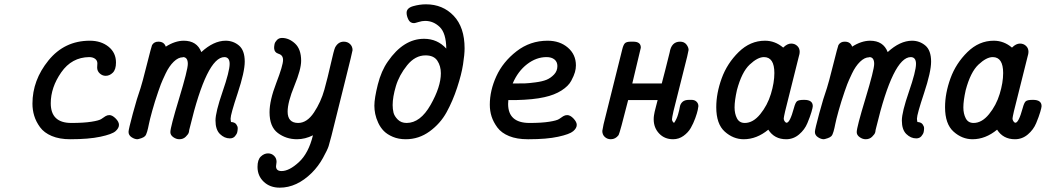

<svg xmlns="http://www.w3.org/2000/svg" viewBox="-20 -635 4799 881"><path d="M128.9 -159.2Q128.9 -267.1 202.4 -357.7Q275.9 -448.2 392.1 -448.2Q443.8 -448.2 478 -420.7Q512.2 -393.1 512.2 -348.1Q512.2 -315.9 497.6 -301.5Q482.9 -287.1 464.8 -287.1Q449.7 -287.1 437.7 -298.1Q425.8 -309.1 425.8 -325.2Q425.8 -329.1 426.3 -335Q426.8 -340.8 426.8 -344.2Q426.8 -357.4 416.3 -365.2Q405.8 -373 389.2 -373Q309.1 -372.1 261 -303Q212.9 -233.9 212.9 -161.1Q212.9 -71.3 306.2 -70.8Q363.3 -70.8 399.2 -76.4Q435.1 -82 445.1 -89.1Q455.1 -96.2 463.6 -101.6Q472.2 -106.9 481.9 -106.9Q495.1 -106.9 510.5 -91.6Q525.9 -76.2 525.9 -62Q525.9 -46.9 510 -33Q494.1 -19 440.7 -7.6Q387.2 3.9 301.8 3.9Q252.9 3.9 217.5 -11Q182.1 -25.9 163.6 -51.5Q145 -77.1 137 -103.8Q128.9 -130.4 128.9 -159.2Z M569.8 -29.8Q569.8 -41 589.4 -113.5Q608.9 -186 625 -231Q631.8 -251 653.3 -336.4Q674.8 -421.9 677.7 -428.2Q687.5 -444.3 707 -443.8Q732.9 -443.8 740.7 -420.9Q782.7 -447.8 822.8 -448.2Q883.8 -448.2 903.8 -396Q960 -447.8 1015.1 -448.2Q1050.3 -448.2 1076.7 -426Q1103 -403.8 1103 -352.1Q1103 -305.2 1070.6 -207.5Q1038.1 -109.9 1038.1 -90.8Q1038.1 -85 1040 -75.2Q1057.1 -74.2 1064 -64.7Q1070.8 -55.2 1070.8 -46.9Q1070.8 -38.1 1068.8 -29.1Q1066.9 -20 1058.3 -10Q1049.8 0 1034.7 0Q1009.8 0 989.3 -20Q968.8 -40 968.8 -82Q968.8 -120.1 1001.2 -214.1Q1033.7 -308.1 1033.7 -341.8Q1033.7 -372.6 1009.8 -373Q928.7 -373 851.1 -49.8Q849.1 -41 848.1 -38.1Q848.1 -33.2 845.9 -26.1Q843.8 -19 832.3 -7.6Q820.8 3.9 802.7 3.9Q788.6 3.9 775.1 -5.6Q761.7 -15.1 761.7 -28.8Q761.7 -50.8 801.8 -182.9Q841.8 -314.9 841.8 -341.8Q841.8 -372.6 819.8 -373L818.8 -372.1Q797.9 -372.1 776.9 -351.6Q755.9 -331.1 740 -297.6Q724.1 -264.2 718 -248Q711.9 -231.9 706.1 -214.8Q689.9 -168 678.5 -126.5Q667 -85 663.3 -65.9Q659.7 -46.9 655.3 -31.5Q650.9 -16.1 645.5 -10.5Q640.1 -4.9 628.9 -1Q613.8 3.9 610.8 3.9Q597.7 3.9 583.7 -5.4Q569.8 -14.6 569.8 -29.8Z M1161.6 130.9Q1161.6 97.7 1176.8 83.3Q1191.9 68.8 1210 68.8Q1226.1 68.8 1237.5 79.8Q1249 90.8 1249 107.9Q1249 111.8 1247.8 117.9Q1246.6 124 1246.6 127.9Q1246.6 149.9 1272 149.9Q1307.1 149.9 1351.6 108.9Q1396 67.9 1416 -14.2Q1379.9 3.9 1342.8 3.9Q1293 3.9 1254.9 -24.7Q1216.8 -53.2 1216.8 -120.1Q1216.8 -174.3 1247.8 -254.6Q1278.8 -335 1278.8 -359.9Q1278.8 -381.8 1258.8 -387.9Q1238.8 -394 1237.8 -414.1Q1237.8 -422.9 1239.7 -432.4Q1241.7 -441.9 1250.7 -451.4Q1259.8 -460.9 1273.9 -460.9Q1306.2 -460.9 1334 -435.1Q1361.8 -409.2 1361.8 -356Q1361.8 -316.9 1330.8 -241.5Q1299.8 -166 1299.8 -123Q1299.8 -71.3 1347.7 -70.8Q1388.7 -70.8 1420.7 -118.9Q1452.6 -167 1468.3 -223.4Q1483.9 -279.8 1497.8 -341.8Q1511.7 -403.8 1517.6 -417Q1531.7 -443.8 1557.6 -443.8Q1574.7 -443.8 1586.2 -432.9Q1597.7 -421.9 1597.7 -404.8Q1597.7 -399.9 1563 -261.2L1501 -12.2Q1493.2 18.6 1488 35.2Q1482.9 51.8 1461.9 89.8Q1440.9 127.9 1410.6 158.2Q1341.8 226.1 1263.7 226.1Q1218.8 226.1 1190.2 199Q1161.6 171.9 1161.6 130.9Z M1697.8 -149.9Q1697.8 -184.1 1713.6 -247.1Q1729.5 -310.1 1759.8 -353Q1831.5 -457 1925.8 -457Q1986.8 -457 2027.8 -412.1Q2026.9 -482.9 1997.8 -511Q1968.8 -539.1 1930.7 -539.1Q1916.5 -539.1 1900.1 -533.9Q1883.8 -528.8 1879.9 -528.8Q1861.8 -528.8 1853.8 -545.4Q1845.7 -562 1845.7 -576.2Q1845.7 -598.1 1875.7 -606.7Q1905.8 -615.2 1934.6 -615.2Q2011.7 -615.2 2061.8 -562.5Q2111.8 -509.8 2111.8 -413.1Q2111.8 -385.3 2104.7 -339.6Q2097.7 -293.9 2077.6 -232.9Q2057.6 -171.9 2029.1 -119.9Q2000.5 -67.9 1951.2 -32Q1901.9 3.9 1841.8 3.9Q1808.6 3.9 1782.7 -7.1Q1756.8 -18.1 1741.2 -33.9Q1725.6 -49.8 1715.6 -71.3Q1705.6 -92.8 1701.7 -112.3Q1697.8 -131.8 1697.8 -149.9ZM1781.7 -152.8Q1781.7 -134.8 1785.6 -118.4Q1789.6 -102.1 1805.2 -86.4Q1820.8 -70.8 1845.7 -70.8Q1908.7 -70.8 1955.8 -153.8Q2002.9 -236.8 2002.9 -298.8Q2002.9 -332 1986.8 -356.4Q1970.7 -380.9 1932.6 -380.9Q1884.8 -380.9 1848.1 -335.4Q1811.5 -290 1796.6 -240Q1781.7 -189.9 1781.7 -152.8Z M2227.5 -154.8Q2227.5 -219.7 2257.6 -285.4Q2287.6 -351.1 2350.1 -399.7Q2412.6 -448.2 2492.7 -448.2Q2548.8 -448.2 2585.7 -416.5Q2622.6 -384.8 2622.6 -335Q2622.6 -319.8 2618.2 -304Q2613.8 -288.1 2601.1 -264.2Q2588.4 -240.2 2556.4 -219.7Q2524.4 -199.2 2477.5 -189Q2427.7 -177.7 2347.7 -175.8H2312.5Q2311.5 -164.6 2311.5 -158.2Q2311.5 -71.3 2408.7 -70.8Q2464.8 -70.8 2500.2 -76.4Q2535.6 -82 2545.7 -89.1Q2555.7 -96.2 2564.2 -101.6Q2572.8 -106.9 2582.5 -106.9Q2596.7 -106.9 2611.6 -91.1Q2626.5 -75.2 2626.5 -62Q2626.5 -46.9 2610.1 -33Q2593.8 -19 2541.3 -7.6Q2488.8 3.9 2406.7 3.9H2401.4Q2351.6 3.9 2316.2 -10.5Q2280.8 -24.9 2262.2 -50Q2243.7 -75.2 2235.6 -100.6Q2227.5 -126 2227.5 -154.8ZM2332.5 -252H2344.7Q2371.6 -252 2388.7 -252.4Q2405.8 -252.9 2437.3 -257.1Q2468.8 -261.2 2487.8 -269Q2506.8 -276.9 2522.2 -293Q2537.6 -309.1 2537.6 -332Q2537.6 -351.1 2524.2 -362.1Q2510.7 -373 2487.8 -373Q2440.9 -373 2398.7 -340.6Q2356.4 -308.1 2332.5 -252Z M2743.7 -34.2Q2743.7 -35.2 2749.5 -64.9L2835.4 -409.2Q2840.3 -429.2 2847.4 -436.5Q2854.5 -443.8 2874.5 -443.8H2885.7Q2920.9 -443.8 2920.4 -416L2881.3 -252H3016.6Q3017.6 -256.8 3020.5 -267.3Q3023.4 -277.8 3032 -311.5Q3040.5 -345.2 3052.7 -394Q3060.5 -443.8 3100.6 -443.8Q3119.6 -443.8 3129.6 -430.9Q3139.6 -418 3139.6 -405.8L3133.3 -376L3070.3 -125Q3063.5 -94.2 3063.5 -87.9Q3063.5 -78.1 3072.8 -70.8Q3085 -87.9 3091.3 -109.9Q3097.7 -131.8 3099.6 -145Q3101.6 -158.2 3111.6 -167.5Q3121.6 -176.8 3141.6 -176.8H3153.3Q3167.5 -176.8 3176 -168.5Q3184.6 -160.2 3184.6 -147.9Q3184.6 -144 3181.6 -130.1Q3178.7 -116.2 3170.2 -92.5Q3161.6 -68.8 3149.7 -47.9Q3137.7 -26.9 3116.2 -11.5Q3094.7 3.9 3068.4 3.9Q3029.3 3.9 3004.4 -22.5Q2979.5 -48.8 2979.5 -87.9Q2979.5 -97.7 2981 -106.4Q2982.4 -115.2 2983.9 -122.1Q2985.4 -128.9 2989.5 -144.5Q2993.7 -160.2 2997.6 -175.8H2862.3Q2824.2 -24.9 2818.4 -15.1Q2804.2 3.9 2782.7 3.9Q2766.6 3.9 2755.1 -6.6Q2743.7 -17.1 2743.7 -34.2Z M3266.6 -143.1Q3266.6 -207 3291.5 -275.6Q3316.4 -344.2 3369.4 -396.2Q3422.4 -448.2 3490.2 -448.2Q3536.1 -448.2 3573.2 -417H3574.2Q3592.3 -435.1 3610.4 -435.1Q3626.5 -435.1 3637.9 -424.6Q3649.4 -414.1 3649.4 -397Q3649.4 -388.2 3645.5 -376L3582.5 -124Q3576.7 -98.1 3576.2 -91.8Q3576.2 -85 3579.3 -80.1Q3582.5 -75.2 3585 -73.5Q3587.4 -71.8 3589.4 -71.8Q3604.5 -71.8 3622.6 -138.2Q3629.4 -164.1 3637 -170.4Q3644.5 -176.8 3668.5 -176.8H3670.4Q3709.5 -176.8 3709.5 -147.9Q3709.5 -142.1 3703.4 -121.1Q3697.3 -100.1 3684.8 -70.1Q3672.4 -40 3646.5 -18.1Q3620.6 3.9 3587.4 3.9Q3533.2 3.9 3505.4 -40Q3452.1 3.9 3392.6 3.9Q3344.7 3.9 3305.7 -31Q3266.6 -65.9 3266.6 -143.1ZM3350.6 -142.1Q3350.6 -113.3 3361.6 -92Q3372.6 -70.8 3397.5 -70.8Q3435.5 -70.8 3468.5 -111.3Q3501.5 -151.9 3517.3 -203.9Q3533.2 -255.9 3533.2 -299.8Q3533.2 -373 3485.4 -373Q3456.5 -373 3419.9 -338.6Q3383.3 -304.2 3361.3 -221.2Q3350.6 -172.9 3350.6 -142.1Z M3719.2 -29.8Q3719.2 -41 3738.8 -113.5Q3758.3 -186 3774.4 -231Q3781.2 -251 3802.7 -336.4Q3824.2 -421.9 3827.1 -428.2Q3836.9 -444.3 3856.4 -443.8Q3882.3 -443.8 3890.1 -420.9Q3932.1 -447.8 3972.2 -448.2Q4033.2 -448.2 4053.2 -396Q4109.4 -447.8 4164.6 -448.2Q4199.7 -448.2 4226.1 -426Q4252.4 -403.8 4252.4 -352.1Q4252.4 -305.2 4220 -207.5Q4187.5 -109.9 4187.5 -90.8Q4187.5 -85 4189.5 -75.2Q4206.5 -74.2 4213.4 -64.7Q4220.2 -55.2 4220.2 -46.9Q4220.2 -38.1 4218.3 -29.1Q4216.3 -20 4207.8 -10Q4199.2 0 4184.1 0Q4159.2 0 4138.7 -20Q4118.2 -40 4118.2 -82Q4118.2 -120.1 4150.6 -214.1Q4183.1 -308.1 4183.1 -341.8Q4183.1 -372.6 4159.2 -373Q4078.1 -373 4000.5 -49.8Q3998.5 -41 3997.6 -38.1Q3997.6 -33.2 3995.4 -26.1Q3993.2 -19 3981.7 -7.6Q3970.2 3.9 3952.1 3.9Q3938 3.9 3924.6 -5.6Q3911.1 -15.1 3911.1 -28.8Q3911.1 -50.8 3951.2 -182.9Q3991.2 -314.9 3991.2 -341.8Q3991.2 -372.6 3969.2 -373L3968.3 -372.1Q3947.3 -372.1 3926.3 -351.6Q3905.3 -331.1 3889.4 -297.6Q3873.5 -264.2 3867.4 -248Q3861.3 -231.9 3855.5 -214.8Q3839.4 -168 3827.9 -126.5Q3816.4 -85 3812.7 -65.9Q3809.1 -46.9 3804.7 -31.5Q3800.3 -16.1 3794.9 -10.5Q3789.6 -4.9 3778.3 -1Q3763.2 3.9 3760.3 3.9Q3747.1 3.9 3733.2 -5.4Q3719.2 -14.6 3719.2 -29.8Z M4316.4 -143.1Q4316.4 -207 4341.3 -275.6Q4366.2 -344.2 4419.2 -396.2Q4472.2 -448.2 4540 -448.2Q4585.9 -448.2 4623 -417H4624Q4642.1 -435.1 4660.2 -435.1Q4676.3 -435.1 4687.7 -424.6Q4699.2 -414.1 4699.2 -397Q4699.2 -388.2 4695.3 -376L4632.3 -124Q4626.5 -98.1 4626 -91.8Q4626 -85 4629.2 -80.1Q4632.3 -75.2 4634.8 -73.5Q4637.2 -71.8 4639.2 -71.8Q4654.3 -71.8 4672.4 -138.2Q4679.2 -164.1 4686.8 -170.4Q4694.3 -176.8 4718.3 -176.8H4720.2Q4759.3 -176.8 4759.3 -147.9Q4759.3 -142.1 4753.2 -121.1Q4747.1 -100.1 4734.6 -70.1Q4722.2 -40 4696.3 -18.1Q4670.4 3.9 4637.2 3.9Q4583 3.9 4555.2 -40Q4502 3.9 4442.4 3.9Q4394.5 3.9 4355.5 -31Q4316.4 -65.9 4316.4 -143.1ZM4400.4 -142.1Q4400.4 -113.3 4411.4 -92Q4422.4 -70.8 4447.3 -70.8Q4485.4 -70.8 4518.3 -111.3Q4551.3 -151.9 4567.1 -203.9Q4583 -255.9 4583 -299.8Q4583 -373 4535.2 -373Q4506.3 -373 4469.7 -338.6Q4433.1 -304.2 4411.1 -221.2Q4400.4 -172.9 4400.4 -142.1Z"/></svg>

Font: CMU Typewriter Text
Style: BoldItalic
Weight: 700
Italic angle: -14.04°
Version: Version 0.7.0